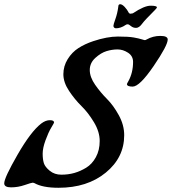

<svg xmlns="http://www.w3.org/2000/svg" viewBox="-33 -874 814 909"><path d="M555 -234Q555 -128 467.5 -56.5Q380 15 244 15Q169 15 130 -7Q126 -9 121 -9Q116 -9 84 2Q52 13 19.5 13Q-13 13 -13 -6Q-13 -32 50 -141.5Q113 -251 162 -289Q183 -305 203 -305Q223 -305 223 -294Q223 -292 209.5 -269.5Q196 -247 182.5 -210Q169 -173 169 -146.5Q169 -120 174.5 -102Q180 -84 202.5 -65.5Q225 -47 257.5 -47Q290 -47 318.5 -55Q347 -63 375 -80Q403 -97 421 -130Q439 -163 439 -206.5Q439 -250 412 -295Q385 -340 353 -371.5Q321 -403 294 -443.5Q267 -484 267 -522.5Q267 -561 287.5 -594Q308 -627 338.5 -646.5Q369 -666 408 -679Q474 -701 525 -701Q576 -701 600.5 -696.5Q625 -692 637.5 -688Q650 -684 653 -684Q656 -684 661 -687Q691 -704 726 -704Q761 -704 761 -687Q761 -659 694.5 -561.5Q628 -464 595 -464Q568 -464 568 -476Q568 -478 575 -490Q597 -530 597 -581Q597 -609 573 -624.5Q549 -640 523.5 -640Q498 -640 471.5 -632Q445 -624 418.5 -600Q392 -576 392 -542.5Q392 -509 417.5 -472.5Q443 -436 473.5 -405.5Q504 -375 529.5 -328.5Q555 -282 555 -234ZM596 -811Q650 -847 680 -847Q710 -847 710 -839Q710 -836 700 -826Q651 -777 641 -763Q626 -742 611.5 -742Q597 -742 587 -750.5Q577 -759 571.5 -759Q566 -759 562 -756Q539 -740 515 -740Q504 -742 504 -752Q504 -758 513.5 -784.5Q523 -811 527 -842Q527 -854 536 -854Q545 -854 557 -841.5Q569 -829 577 -813Q580 -809 585 -809Z"/></svg>

Font: Condiment
Style: Regular
Weight: 400
Designer: Angel Koziupa, Alejandro Paul
Foundry: Angel Koziupa, Alejandro Paul
Version: Version 1.001